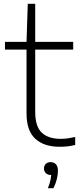

<svg xmlns="http://www.w3.org/2000/svg" viewBox="-20 -760 419 1006"><path d="M292.5 9Q210.5 9 164.8 -33Q119 -75 119 -166V-540.5L125.5 -740H164.5V-174Q164.5 -97 199 -64.8Q233.5 -32.5 298 -32.5Q316 -32.5 333.8 -35Q351.5 -37.5 374 -42.5V-0.5Q351.5 5 332.5 7Q313.5 9 292.5 9ZM6 -500V-540.5H363.5V-500ZM231 226Q242 198.5 245.5 178.2Q249 158 249 139.5L253.5 157H247Q230.5 157 220.5 147.5Q210.5 138 210.5 123Q210.5 108 220 98.8Q229.5 89.5 245 89.5Q263 89.5 273.2 100.8Q283.5 112 283.5 135.5Q283.5 154 277.8 178.2Q272 202.5 260 226Z"/></svg>

Font: Encode Sans SemiExpanded ExtraLight
Style: Regular
Weight: 250
Width: 6
Designer: Multiple Designers
Foundry: Impallari Type
Version: Version 3.002